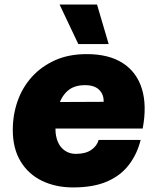

<svg xmlns="http://www.w3.org/2000/svg" viewBox="-20 -809 690 841"><path d="M300 12Q224 12 164 -17Q104 -46 70 -102.5Q36 -159 36 -240Q36 -306 57 -366Q78 -426 119.5 -472Q161 -518 221 -545Q281 -572 360 -572Q457 -572 518 -532.5Q579 -493 601.5 -420Q624 -347 605 -246H173L199 -362L434 -363Q435 -395 414.5 -415.5Q394 -436 352 -436Q303 -436 274.5 -409.5Q246 -383 234.5 -338.5Q223 -294 223 -243Q223 -212 233.5 -187.5Q244 -163 264.5 -149Q285 -135 312 -135Q355 -135 380 -152.5Q405 -170 412 -196H596Q581 -135 545 -87.5Q509 -40 449 -14Q389 12 300 12ZM456 -616H323L241 -789H405Z"/></svg>

Font: Azeret Mono Thin ExtraBold
Style: Italic
Weight: 800
Italic angle: -12°
Version: Version 1.002